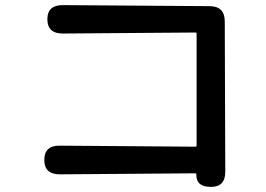

<svg xmlns="http://www.w3.org/2000/svg" viewBox="-20 -716 1040 750"><path d="M803 14Q746 14 747 -34Q747 -39 742 -39L214 -35Q153 -35 153 -91Q153 -148 214 -147L743 -143Q748 -143 748 -148V-584Q748 -589 743 -589L225 -585Q165 -585 165 -641Q165 -696 225 -696L798 -692Q858 -692 858 -632L860 -45Q860 15 803 14Z"/></svg>

Font: Resource Han Rounded JP Medium
Style: Regular
Weight: 500
Designer: Cyano Hao (round all glyphs); Ryoko NISHIZUKA 西塚涼子 (kana, bopomofo & ideographs); Paul D. Hunt (Latin, Greek & Cyrillic)
Foundry: Cyano Hao
Version: 0.990